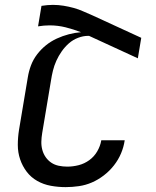

<svg xmlns="http://www.w3.org/2000/svg" viewBox="-20 -759 640 787"><path d="M249 8Q218 8 188 2.5Q158 -3 132.5 -17.5Q107 -32 89.5 -55Q72 -78 62.5 -106Q53 -134 53 -165Q53 -196 58 -227L94 -442Q98 -467 107 -491Q116 -515 132 -536Q148 -557 168.5 -573.5Q189 -590 213 -601Q237 -612 262 -618.5Q287 -625 312 -627Q281 -639 249 -647Q217 -655 183 -655Q172 -655 160 -654Q148 -653 136 -651L150 -735Q162 -737 174 -738Q186 -739 197 -739Q219 -739 240.5 -735.5Q262 -732 282 -726.5Q302 -721 321 -712.5Q340 -704 359 -696L559 -604L545 -520L345 -612H341Q321 -612 300 -604Q279 -596 262.5 -581.5Q246 -567 233 -548.5Q220 -530 211 -510Q202 -490 197 -469.5Q192 -449 189 -429L153 -214Q150 -196 149.5 -178.5Q149 -161 153.5 -144.5Q158 -128 167.5 -114.5Q177 -101 190.5 -92Q204 -83 221 -79.5Q238 -76 256 -76Q279 -76 302.5 -82Q326 -88 346 -102.5Q366 -117 378.5 -138.5Q391 -160 395 -183V-184H491V-183Q487 -156 476 -130Q465 -104 447 -81Q429 -58 405.5 -40Q382 -22 356.5 -11Q331 0 303.5 4Q276 8 249 8Z"/></svg>

Font: Iosevka Md Ex Obl
Style: Regular
Weight: 500
Width: 7
Italic angle: -9°
Monospace: yes
Designer: Belleve Invis
Foundry: Belleve Invis
Version: Version 32.5.0; ttfautohint (v1.8.4)